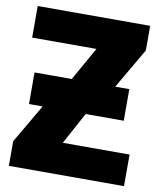

<svg xmlns="http://www.w3.org/2000/svg" viewBox="-81 -779 707 844"><g transform="rotate(10 272.5 -357.0)"><path d="M56 -424H222L306 -573H19V-714H521V-604L416 -424H479V-283H309L232 -141H530V0H16V-110L117 -283H56Z"/></g></svg>

Font: Noto Sans Disp ExtBd
Style: Regular
Weight: 800
Designer: Monotype Design Team
Foundry: Monotype Imaging Inc.
Version: Version 2.000;GOOG;noto-source:20170915:90ef993387c0; ttfaut